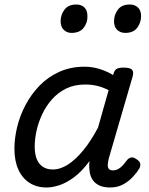

<svg xmlns="http://www.w3.org/2000/svg" viewBox="-20 -815 663 852"><path d="M187 17Q143 17 111 -3.5Q79 -24 61.5 -62.5Q44 -101 44 -155Q44 -201 56 -251Q68 -301 93 -348.5Q118 -396 155 -434.5Q192 -473 242.5 -496Q293 -519 356 -519Q389 -519 421.5 -509Q454 -499 482 -482L483 -486Q488 -504 498 -509.5Q508 -515 527 -515Q557 -515 565.5 -506Q574 -497 569 -477L463 -113Q460 -100 458.5 -87.5Q457 -75 462 -67Q467 -59 481 -59Q494 -59 505.5 -65.5Q517 -72 526.5 -83Q536 -94 544 -105Q551 -113 561 -116Q571 -119 585 -109Q601 -99 602.5 -88.5Q604 -78 598 -67Q588 -50 569.5 -30Q551 -10 526 3.5Q501 17 469 17Q440 17 421 8Q402 -1 392 -15.5Q382 -30 378.5 -49Q375 -68 376 -88Q377 -91 377 -94Q377 -97 377 -100Q344 -55 310 -29.5Q276 -4 244.5 6.5Q213 17 187 17ZM134 -165Q134 -132 143 -109.5Q152 -87 170 -75Q188 -63 214 -63Q248 -63 282 -85Q316 -107 350 -148.5Q384 -190 415 -249L462 -415Q434 -429 409 -434.5Q384 -440 358 -440Q310 -440 273.5 -422Q237 -404 210.5 -374Q184 -344 167 -307.5Q150 -271 142 -234Q134 -197 134 -165ZM297 -669Q277 -669 263 -682.5Q249 -696 249 -721Q249 -749 266 -772Q283 -795 319 -795Q341 -795 354.5 -782Q368 -769 368 -743Q369 -715 351.5 -692Q334 -669 297 -669ZM536 -669Q514 -669 500 -682.5Q486 -696 486 -721Q486 -749 503 -772Q520 -795 556 -795Q578 -795 592 -782Q606 -769 606 -743Q606 -715 589 -692Q572 -669 536 -669Z"/></svg>

Font: Playwrite TZ
Style: Regular
Weight: 400
Designer: Veronika Burian, José Scaglione
Foundry: TypeTogether
Version: Version 1.002